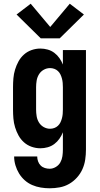

<svg xmlns="http://www.w3.org/2000/svg" viewBox="-20 -789 540 1032"><path d="M247 223Q223 223 199 219Q175 215 153 205.5Q131 196 113 180Q95 164 82.5 143.5Q70 123 63 99.5Q56 76 56 52H180Q180 65 184.5 78Q189 91 198.5 100.5Q208 110 221 114Q234 118 247 118Q264 118 280 108.5Q296 99 304.5 83.5Q313 68 315.5 50.5Q318 33 318 15V-78Q311 -60 299.5 -43.5Q288 -27 272 -15Q256 -3 236.5 2.5Q217 8 197 8Q173 8 150 0Q127 -8 109 -24Q91 -40 79.5 -61Q68 -82 61 -105Q54 -128 52 -152Q50 -176 50 -200V-320Q50 -344 52 -368Q54 -392 61 -415Q68 -438 79.5 -459Q91 -480 109 -496Q127 -512 150 -520Q173 -528 197 -528Q217 -528 236.5 -522.5Q256 -517 272 -505Q288 -493 299.5 -476.5Q311 -460 318 -442V-520H442V15Q442 42 438 69Q434 96 423 120.5Q412 145 393.5 165.5Q375 186 351.5 199.5Q328 213 301 218Q274 223 247 223ZM249 -97Q261 -97 272 -101Q283 -105 291.5 -113Q300 -121 305 -131.5Q310 -142 313 -153.5Q316 -165 317 -176.5Q318 -188 318 -200V-320Q318 -332 317 -343.5Q316 -355 313 -366.5Q310 -378 305 -388.5Q300 -399 291.5 -407Q283 -415 272 -419Q261 -423 249 -423Q231 -423 215 -414Q199 -405 189.5 -389.5Q180 -374 177 -356Q174 -338 174 -320V-200Q174 -182 177 -164Q180 -146 189.5 -130.5Q199 -115 215 -106Q231 -97 249 -97ZM199 -583 69 -711 145 -769 250 -644 355 -769 431 -711 301 -583Z"/></svg>

Font: Iosevka SS04 Extrabold
Style: Regular
Weight: 800
Monospace: yes
Designer: Belleve Invis
Foundry: Belleve Invis
Version: Version 19.0.0; ttfautohint (v1.8.4)